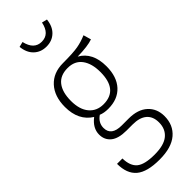

<svg xmlns="http://www.w3.org/2000/svg" viewBox="-310 -798 1032 1032"><g transform="rotate(-45 205.5 -282.0)"><path d="M102.1 -758.8 131.8 -766.1Q148.4 -693.8 206.1 -693.8Q265.1 -693.8 279.8 -766.1L310.1 -758.8Q305.2 -710.9 277.1 -684.1Q249 -657.2 206.1 -657.2Q163.1 -657.2 135 -684.1Q106.9 -710.9 102.1 -758.8ZM389.2 -560.1 401.9 -516.1Q364.3 -502.4 286.1 -501Q358.9 -460 358.9 -355Q358.9 -275.4 317.9 -230.7Q276.9 -186 204.1 -186Q171.9 -186 148.9 -195.8Q112.8 -170.9 112.8 -131.8Q112.8 -71.8 191.9 -71.8H244.1Q313.5 -71.8 351.8 -36.9Q390.1 -2 390.1 55.2Q390.1 122.6 343.5 162.4Q296.9 202.1 206.1 202.1Q111.8 202.1 69.8 166.5Q27.8 130.9 27.8 56.2H68.8Q69.8 113.8 100.1 138.9Q130.4 164.1 206.1 164.1Q277.8 164.1 311.5 136Q345.2 107.9 345.2 58.1Q345.2 13.2 317.6 -10.5Q290 -34.2 236.8 -34.2H190.9Q129.9 -34.2 100.3 -58.3Q70.8 -82.5 70.8 -123Q70.8 -171.9 119.1 -209Q45.9 -254.9 45.9 -357.9Q45.9 -438.5 88.9 -485.4Q131.8 -532.2 205.1 -532.2Q283.2 -532.2 318.6 -538.6Q354 -544.9 389.2 -560.1ZM204.1 -496.1Q147.9 -496.1 119.9 -460.2Q91.8 -424.3 91.8 -357.9Q91.8 -292.5 122.1 -256.8Q152.3 -221.2 203.1 -221.2Q314 -221.2 314 -356Q314 -420.9 286.1 -458.5Q258.3 -496.1 204.1 -496.1Z"/></g></svg>

Font: Fira Sans Compressed ExtraLight
Style: Regular
Weight: 250
Width: 1
Designer: Carrois Corporate & Edenspiekermann AG
Foundry: Carrois Corporate GbR & Edenspiekermann AG
Version: Version 4.203;PS 004.203;hotconv 1.0.88;makeotf.lib2.5.64775